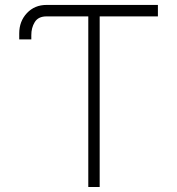

<svg xmlns="http://www.w3.org/2000/svg" viewBox="-20 -747 708 767"><path d="M610.8 -727.3V-681.5H378.2V0H332.7V-681.5H165.8Q132.8 -681.5 118.8 -658.6Q104.8 -635.7 105.1 -606.2V-589.5H56.8V-613.3Q56.8 -661.9 87.5 -694.6Q118.3 -727.3 165.8 -727.3Z"/></svg>

Font: Inter UI Extra Light
Style: Regular
Weight: 200
Designer: Rasmus Andersson
Foundry: rsms
Version: 3.2;8d6f07862